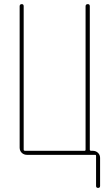

<svg xmlns="http://www.w3.org/2000/svg" viewBox="-20 -750 540 930"><path d="M110.4 0Q95.7 0 85.4 -9.8Q75.2 -19.5 75.2 -35.2V-719.7Q75.2 -729.5 85 -730Q94.7 -730.5 94.7 -719.7V-25.4Q94.7 -20.5 99.6 -19.5H389.6Q394.5 -19.5 394.5 -25.4V-719.7Q394.5 -729.5 404.8 -730Q415 -730.5 415 -719.7V-25.4Q415 -20.5 419.9 -19.5H429.7Q444.3 -19.5 454.6 -9.8Q464.8 0 464.8 14.6V150.4Q464.8 160.2 455.1 160.2Q445.3 160.2 445.3 150.4V4.9Q445.3 0 440.4 0Z"/></svg>

Font: Rounded-X Mgen+ 1mn thin
Style: Regular
Weight: 100
Designer: [Source Han Sans]
Ryoko NISHIZUKA  (kana & ideographs); Paul D. Hunt (Latin, Greek & Cyrillic); Wenlong ZHANG  (bopomofo
Version: Version 1.059.20150602